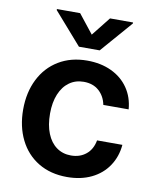

<svg xmlns="http://www.w3.org/2000/svg" viewBox="-85 -813 723 890"><g transform="rotate(10 276.5 -368.5)"><path d="M37.1 -262.7Q37.1 -343.3 68.4 -405.5Q99.6 -467.8 157 -502.4Q214.4 -537.1 291 -537.1Q355 -537.1 405 -513.7Q455.1 -490.2 484.6 -447.3Q514.2 -404.3 518.6 -347.7H399.4Q391.6 -387.7 363.8 -412.6Q335.9 -437.5 292 -437.5Q253.4 -437.5 224.4 -416.7Q195.3 -396 179.2 -357.2Q163.1 -318.4 163.1 -265.6Q163.1 -211.4 179 -172.1Q194.8 -132.8 223.9 -111.8Q252.9 -90.8 292 -90.8Q334 -90.8 362.8 -114.3Q391.6 -137.7 399.4 -180.7H518.6Q513.7 -124.5 484.6 -81.1Q455.6 -37.6 405.8 -13.4Q356 10.7 291 10.7Q213.4 10.7 156 -23.9Q98.6 -58.6 67.9 -120.6Q37.1 -182.6 37.1 -262.7ZM290 -659.2 360.4 -748H468.8V-743.2L338.9 -593.8H241.2L110.4 -743.2V-748H219.7Z"/></g></svg>

Font: WEMIX Pretendard SemiBold
Style: Regular
Weight: 600
Designer: Base glyphs from Inter by Rasmus Andersson; Hangeul glyphs from Noto Sans CJK(Source Han Sans) by Jang Soo-young and Kan
Foundry: Kil Hyung-jin
Version: Version 1.000